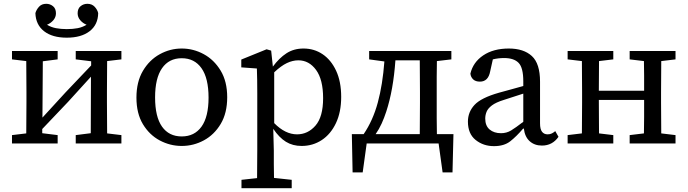

<svg xmlns="http://www.w3.org/2000/svg" viewBox="-20 -754 3613 1009"><path d="M378 -442V-486H618V-442L543 -433Q543 -394 542.5 -350.5Q542 -307 542 -271V-215Q542 -179 542.5 -135.5Q543 -92 543 -53L618 -44V0H378V-44L457 -54L458 -351L338 -219L202 -76V-54L283 -44V0H43V-44L118 -53Q118 -91 118.5 -135Q119 -179 119 -215V-271Q119 -307 118.5 -351Q118 -395 118 -433L43 -442V-486H283V-442L205 -432L203 -136L324 -268L459 -410V-432ZM331 -556Q255 -556 211.5 -590Q168 -624 166 -685Q171 -703 185 -718.5Q199 -734 223 -734Q243 -734 258.5 -721.5Q274 -709 274 -684Q274 -664 260.5 -648Q247 -632 227 -624Q248 -611 274 -606Q300 -601 331 -601Q363 -601 388.5 -606Q414 -611 435 -624Q415 -632 401.5 -648Q388 -664 388 -684Q388 -709 403.5 -721.5Q419 -734 439 -734Q463 -734 477.5 -718.5Q492 -703 496 -685Q495 -624 451 -590Q407 -556 331 -556Z M935 13Q874 13 819.5 -16Q765 -45 731 -101.5Q697 -158 697 -241Q697 -324 731 -381.5Q765 -439 819.5 -469Q874 -499 935 -499Q996 -499 1050.5 -469.5Q1105 -440 1139.5 -383Q1174 -326 1174 -243Q1174 -160 1140 -103Q1106 -46 1051.5 -16.5Q997 13 935 13ZM935 -37Q1002 -37 1039 -88.5Q1076 -140 1076 -241Q1076 -343 1039 -395.5Q1002 -448 935 -448Q868 -448 831.5 -395.5Q795 -343 795 -242Q795 -140 831.5 -88.5Q868 -37 935 -37Z M1548 -437Q1518 -437 1487.5 -422.5Q1457 -408 1421 -374V-107Q1479 -48 1541 -48Q1598 -48 1638 -94Q1678 -140 1678 -238Q1678 -336 1641 -386.5Q1604 -437 1548 -437ZM1565 13Q1518 13 1482.5 -9Q1447 -31 1416 -77L1419 38Q1419 73 1419 109Q1419 145 1420 181L1513 191V235H1249V191L1331 182Q1331 144 1331.5 107.5Q1332 71 1332 34V-264Q1332 -303 1331.5 -333Q1331 -363 1330 -394L1248 -400V-441L1381 -495L1405 -488L1414 -404Q1447 -449 1485.5 -474Q1524 -499 1575 -499Q1631 -499 1675.5 -469Q1720 -439 1746.5 -382Q1773 -325 1773 -245Q1773 -165 1745.5 -107Q1718 -49 1671 -18Q1624 13 1565 13Z M2010 -168Q1999 -134 1985.5 -104.5Q1972 -75 1954 -49H2186Q2186 -88 2186.5 -133Q2187 -178 2187 -215V-271Q2187 -309 2186.5 -353.5Q2186 -398 2186 -437H2058Q2047 -281 2010 -168ZM1920 -442V-486H2352V-442L2276 -433Q2275 -394 2275 -350.5Q2275 -307 2275 -271V-215Q2275 -178 2275 -133Q2275 -88 2276 -49H2363L2358 152H2306L2285 0H1907L1886 152H1833L1829 -49H1891Q1940 -121 1965.5 -215.5Q1991 -310 2000 -431Z M2828 11Q2789 11 2763.5 -12Q2738 -35 2733 -78H2729Q2694 -37 2661.5 -11.5Q2629 14 2576 14Q2520 14 2479.5 -18.5Q2439 -51 2439 -115Q2439 -165 2473.5 -202.5Q2508 -240 2603 -267Q2635 -275 2667 -284.5Q2699 -294 2730 -302V-327Q2730 -398 2705.5 -423.5Q2681 -449 2629 -449Q2599 -449 2570 -442L2556 -379Q2546 -325 2502 -325Q2479 -325 2466.5 -337Q2454 -349 2452 -367Q2466 -427 2519.5 -463Q2573 -499 2654 -499Q2732 -499 2775 -459.5Q2818 -420 2818 -325V-106Q2818 -75 2828.5 -61.5Q2839 -48 2858 -48Q2871 -48 2880.5 -53Q2890 -58 2898 -65L2915 -35Q2883 11 2828 11ZM2530 -131Q2530 -93 2553 -73.5Q2576 -54 2613 -54Q2642 -54 2666 -68.5Q2690 -83 2730 -114V-262L2628 -229Q2586 -216 2565 -200Q2544 -184 2537 -166.5Q2530 -149 2530 -131Z M3289 -442V-486H3530V-442L3455 -433Q3455 -394 3454.5 -350.5Q3454 -307 3454 -271V-215Q3454 -179 3454.5 -135.5Q3455 -92 3455 -53L3530 -44V0H3289V-44L3364 -53Q3365 -93 3365 -139.5Q3365 -186 3365 -229H3127Q3127 -183 3127.5 -137Q3128 -91 3128 -53L3203 -44V0H2963V-44L3038 -53Q3038 -91 3038.5 -135Q3039 -179 3039 -215V-271Q3039 -307 3038.5 -351Q3038 -395 3038 -433L2963 -442V-486H3203V-442L3128 -433Q3128 -396 3127.5 -354.5Q3127 -313 3127 -277H3365Q3365 -315 3365 -356Q3365 -397 3364 -433Z"/></svg>

Font: Source Serif 4 SmText
Style: Regular
Weight: 400
Designer: Frank Grießhammer
Foundry: Adobe
Version: Version 4.005;hotconv 1.1.0;makeotfexe 2.6.0